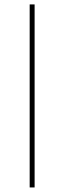

<svg xmlns="http://www.w3.org/2000/svg" viewBox="-20 -780 287 856"><path d="M134.3 -760.3V55.7H112.3V-760.3Z"/></svg>

Font: Wand UI Pro
Style: Regular
Weight: 400
Designer: Andreas Faust
Version: Version 1.003;FEAKit 1.0